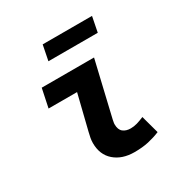

<svg xmlns="http://www.w3.org/2000/svg" viewBox="-160 -811 920 954"><g transform="rotate(-30 300.0 -334.0)"><path d="M341.9 12Q271 12 227.6 -25.9Q184.3 -63.7 184.3 -130.2Q184.3 -144.4 187 -159.3Q189.7 -174.3 193.7 -189.7L243 -389.4H79.5L101.8 -496.1H402L328.3 -183.4Q327.3 -176.6 325.8 -170.2Q324.3 -163.7 324.3 -157.2Q324.3 -126.4 341 -113Q357.6 -99.6 384.2 -99.6Q402.8 -99.6 420.9 -104.8Q438.9 -110 462 -119.8L490.1 -17.1Q457.7 -3.8 422.7 4.1Q387.7 12 341.9 12ZM196.3 -593.2 213.5 -680.1H496.6L479.4 -593.2Z"/></g></svg>

Font: SourceCodeVF
Style: Italic
Weight: 200
Italic angle: -11°
Monospace: yes
Designer: Paul D. Hunt, Teo Tuominen
Foundry: Adobe
Version: Version 1.026;hotconv 1.1.0;makeotfexe 2.6.0